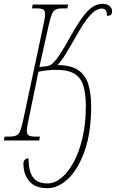

<svg xmlns="http://www.w3.org/2000/svg" viewBox="-43 -738 609 1009"><path d="M206 251Q142 251 111 214.5Q80 178 80 121Q80 110 87 102Q94 94 107 94Q107 161 130 193.5Q153 226 207 226Q244 226 279.5 197Q315 168 344 114.5Q373 61 390.5 -13.5Q408 -88 408 -179Q408 -242 396 -284.5Q384 -327 350.5 -349Q317 -371 252 -371Q229 -371 205.5 -368.5Q182 -366 159 -361L107 -108Q103 -89 100.5 -75Q98 -61 98 -51Q98 -32 108.5 -26Q119 -20 144 -20H167L163 0H-23L-19 -20H4Q29 -20 42.5 -26Q56 -32 63.5 -51Q71 -70 79 -108L185 -606Q189 -626 191.5 -639.5Q194 -653 194 -663Q194 -683 183.5 -688.5Q173 -694 148 -694H125L129 -714H315L311 -694H288Q263 -694 250 -688Q237 -682 229.5 -663.5Q222 -645 213 -606L164 -386Q190 -388 204.5 -390.5Q219 -393 229 -401Q239 -409 253 -426Q264 -440 282 -468.5Q300 -497 334 -558Q374 -628 402 -662Q430 -696 452.5 -707Q475 -718 495 -718Q518 -718 532 -707Q546 -696 546 -678Q546 -668 540.5 -661.5Q535 -655 519 -655Q519 -677 512 -685Q505 -693 491 -693Q480 -693 463.5 -685Q447 -677 422.5 -648.5Q398 -620 363 -558Q322 -486 300 -450.5Q278 -415 259 -396Q328 -396 366.5 -370.5Q405 -345 420.5 -297Q436 -249 436 -179Q436 -43 402.5 53Q369 149 316.5 200Q264 251 206 251Z"/></svg>

Font: Noto Serif ExtraCondensed Thin
Style: Italic
Weight: 100
Width: 2
Italic angle: -12°
Designer: Monotype Design Team
Foundry: Monotype Imaging Inc.
Version: Version 2.013